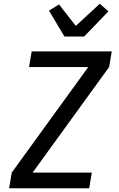

<svg xmlns="http://www.w3.org/2000/svg" viewBox="-20 -1011 640 1031"><path d="M29 0 43 -84 454 -651H136L150 -735H580L566 -651L155 -84H473L459 0ZM326 -815 243 -954 297 -987 387 -872 516 -991 562 -950 432 -815Z"/></svg>

Font: Iosevka Custom Medium
Style: Italic
Weight: 500
Italic angle: -9°
Designer: Belleve Invis
Foundry: Belleve Invis
Version: Version 27.0.1